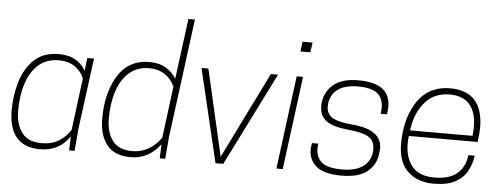

<svg xmlns="http://www.w3.org/2000/svg" viewBox="-52 -940 2843 1087"><g transform="rotate(5 1370.0 -396.0)"><path d="M465 -530H427ZM205 8Q29 8 26 -195Q26 -282 49.5 -360.5Q73 -439 125.5 -488.5Q178 -538 265 -538Q324 -538 362 -514.5Q400 -491 418 -456L427 -530H465L412 -127L401 0H370L373 -80Q314 8 205 8ZM211 -27Q269 -27 309.5 -52.5Q350 -78 374 -117L412 -412Q398 -450 361 -476.5Q324 -503 268 -503Q200 -503 154.5 -464Q109 -425 86 -356.5Q63 -288 63 -200Q63 -123 98 -75Q133 -27 211 -27Z M720 8Q627 8 584 -47.5Q541 -103 541 -195Q541 -330 592 -424Q653 -538 780 -538Q836 -538 874.5 -514.5Q913 -491 933 -456L978 -800H1015L927 -127L916 0H885L888 -80Q822 8 720 8ZM726 -27Q824 -27 889 -117L927 -412Q881 -503 783 -503Q715 -503 669.5 -464Q624 -425 601 -356.5Q578 -288 578 -199Q578 -122 613 -74.5Q648 -27 726 -27Z M1246 0H1202L1076 -530H1115L1228 -39L1470 -530H1511Z M1584 0H1548L1617 -530H1653ZM1682 -672H1626L1633 -728H1690Z M1918 8Q1820 8 1776 -28Q1732 -64 1732 -123Q1732 -136 1734 -148L1736 -161H1772Q1770 -145 1770 -131Q1770 -83 1803 -55Q1836 -27 1918 -27Q1999 -27 2042 -61.5Q2085 -96 2085 -155Q2085 -206 2049 -226.5Q2013 -247 1931.5 -254.5Q1850 -262 1810 -290Q1770 -318 1770 -374Q1770 -444 1818.5 -491Q1867 -538 1968 -538Q2149 -538 2149 -403Q2149 -392 2147 -378L2145 -360H2109Q2111 -370 2111 -379Q2111 -388 2112 -394Q2112 -449 2078 -476Q2044 -503 1968 -503Q1887 -503 1847 -468Q1807 -433 1807 -376Q1807 -332 1842 -311.5Q1877 -291 1958 -285Q2123 -270 2123 -165L2121 -142Q2117 -77 2068.5 -34.5Q2020 8 1918 8Z M2441 8Q2351 8 2295 -44Q2239 -96 2239 -202Q2239 -335 2294 -428Q2359 -538 2489 -538Q2675 -538 2677 -333Q2677 -304 2670 -249H2279Q2276 -226 2276 -206Q2276 -125 2316.5 -76Q2357 -27 2442 -27Q2529 -27 2573 -65.5Q2617 -104 2624 -170H2660Q2654 -123 2632 -82.5Q2610 -42 2564.5 -17Q2519 8 2441 8ZM2638 -281Q2641 -309 2641 -335Q2641 -413 2604 -458Q2567 -503 2489 -503Q2402 -503 2349 -442Q2296 -381 2283 -281Z"/></g></svg>

Font: Tanohe Sans ExtraLight
Style: Italic
Weight: 200
Designer: Village Type and Design LLC & Cristiano Sobral
Foundry: Cooper Hewitt Smithsonian Design Museum
Version: Version 1.00;September 29, 2021;FontCreator 13.0.0.2655 64-b